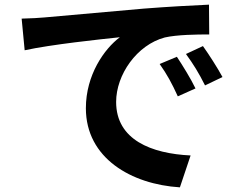

<svg xmlns="http://www.w3.org/2000/svg" viewBox="-20 -764 1040 825"><path d="M740 -520 666 -489C698 -444 719 -405 744 -350L820 -384C801 -424 764 -484 740 -520ZM852 -566 779 -532C811 -488 834 -451 861 -397L936 -433C915 -472 877 -531 852 -566ZM73 -684 86 -548C201 -573 409 -595 495 -604C428 -554 349 -442 349 -299C349 -84 545 28 753 41L799 -96C631 -104 479 -163 479 -326C479 -443 568 -571 688 -603C741 -615 826 -616 879 -616L878 -744C808 -741 700 -735 598 -727C417 -711 253 -696 170 -689C151 -687 113 -685 73 -684Z"/></svg>

Font: Genne Gothic Bold
Style: Regular
Weight: 700
Designer: Ryoko NISHIZUKA (kana & ideographs); Paul D. Hunt (Latin, Greek & Cyrillic); Wenlong ZHANG (bopomofo); Sandoll Communica
Foundry: Adobe Systems Incorporated
Version: Version 1.004;PS 1.004;hotconv 16.6.51;makeotf.lib2.5.65220